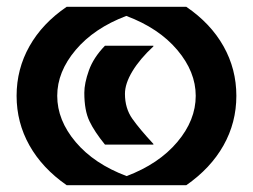

<svg xmlns="http://www.w3.org/2000/svg" viewBox="-20 -574 747 567"><path d="M177 -27Q105 -77 67 -144.5Q29 -212 29 -291Q29 -370 67 -437.5Q105 -505 177 -554H530Q602 -505 640 -437.5Q678 -370 678 -291Q678 -212 640 -144.5Q602 -77 530 -27ZM149 -291Q149 -219 203.5 -154.5Q258 -90 354 -54Q449 -90 503.5 -154.5Q558 -219 558 -291Q558 -362 503.5 -426.5Q449 -491 353 -527Q258 -491 203.5 -426.5Q149 -362 149 -291ZM290 -147Q259 -185 244 -216.5Q229 -248 229 -300Q229 -328 242.5 -366Q256 -404 290 -439H433V-437Q393 -400 371 -363.5Q349 -327 349 -297Q349 -254 371 -223Q393 -192 433 -149V-147Z"/></svg>

Font: Tac One
Style: Regular
Weight: 400
Designer: Oluseyi Olusanya, David Udoh, Eyiyemi Adegbite, Mirko Velimirović
Version: Version 1.003; ttfautohint (v1.8.4.7-5d5b)